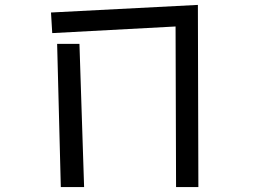

<svg xmlns="http://www.w3.org/2000/svg" viewBox="-20 -741 1040 783"><path d="M696 -633 193 -606 188 -690 787 -721 789 22H698ZM213 -562H304L323 22H228Z"/></svg>

Font: Moralerspace Krypton JPDOC
Style: Regular
Weight: 400
Version: v0.0.6; ttfautohint (v1.8.4.7-5d5b-dirty) -l 6 -r 45 -G 200 